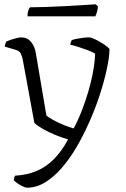

<svg xmlns="http://www.w3.org/2000/svg" viewBox="-20 -674 587 894"><path d="M106 200Q99 200 86.5 194Q74 188 62 180Q50 172 44 165Q46 155 47 151Q48 147 50 144Q105 141 149.5 122.5Q194 104 230.5 67.5Q267 31 297 -25Q265 -34 232 -48Q199 -62 174 -77Q149 -92 140 -102L86 -396Q83 -411 77 -424Q71 -437 53 -442L2 -457Q3 -465 5.5 -472Q8 -479 9 -480Q19 -485 32.5 -489.5Q46 -494 59 -497Q72 -500 78 -500Q107 -500 124.5 -479Q142 -458 147 -426L196 -136Q205 -128 227.5 -115.5Q250 -103 276.5 -92Q303 -81 323 -76Q339 -105 353 -139Q367 -173 379.5 -210.5Q392 -248 401.5 -285.5Q411 -323 416.5 -358.5Q422 -394 423 -424Q413 -431 392 -439Q371 -447 348 -454.5Q325 -462 307 -466Q308 -472 310 -477.5Q312 -483 314 -487Q324 -491 338 -493.5Q352 -496 367.5 -498Q383 -500 395 -500Q403 -500 418.5 -493Q434 -486 450.5 -476Q467 -466 478.5 -457Q490 -448 490 -443Q489 -406 477 -350.5Q465 -295 444 -230.5Q423 -166 394 -102Q368 -43 336 11.5Q304 66 267 108.5Q230 151 189.5 175.5Q149 200 106 200ZM108 -598Q108 -615 112 -625.5Q116 -636 120 -640Q150 -640 194.5 -641.5Q239 -643 285.5 -645.5Q332 -648 370 -650.5Q408 -653 425 -654L436 -645Q435 -629 431 -616.5Q427 -604 424 -598Z"/></svg>

Font: Texturina Medium 12pt Thin
Style: Regular
Weight: 250
Version: Version 1.002